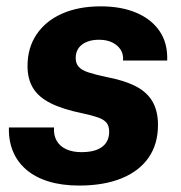

<svg xmlns="http://www.w3.org/2000/svg" viewBox="-20 -566 563 596"><path d="M225.7 10Q172.3 10 130.9 -2.7Q89.6 -15.4 61.6 -39.4Q33.7 -63.3 20.1 -96.6Q6.4 -129.9 7.7 -170.3H147.7Q146.1 -145.9 156.1 -128.8Q166 -111.7 185.8 -102.7Q205.6 -93.7 232.6 -93.7Q275.1 -93.7 297 -110.1Q318.9 -126.6 318.9 -157.1Q318.9 -174.7 310.7 -184.9Q302.6 -195 284.2 -201.4Q265.9 -207.9 235.7 -214.3Q174.3 -226.9 136.7 -245.9Q99.1 -264.9 82.3 -293.1Q65.4 -321.3 65.4 -360.9Q65.4 -417.7 93.7 -459.5Q122 -501.3 173.1 -523.8Q224.3 -546.3 292.7 -546.3Q356.9 -546.3 403.9 -526.1Q451 -505.9 476 -468.5Q501 -431.1 499 -378H362Q363.6 -398.1 354.1 -412.3Q344.7 -426.4 327.9 -434.5Q311 -442.6 287.6 -442.6Q254.4 -442.6 234.7 -427.6Q215 -412.7 215 -385.6Q215 -369.4 224.1 -358.9Q233.1 -348.3 254.2 -341.4Q275.3 -334.4 310 -327Q365 -316.7 400.5 -298.6Q436 -280.6 453.2 -251.1Q470.4 -221.6 470.4 -178Q470.4 -118.6 441.2 -76.6Q412 -34.6 357.1 -12.3Q302.1 10 225.7 10Z"/></svg>

Font: Mona Sans ExtraLight
Style: Italic
Weight: 200
Italic angle: -11.6951°
Designer: Deni Anggara
Foundry: GitHub
Version: Version 2.000